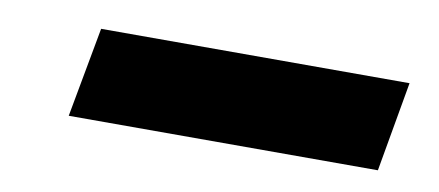

<svg xmlns="http://www.w3.org/2000/svg" viewBox="-30 -421 601 263"><g transform="rotate(10 270.5 -289.5)"><path d="M72 -227 95 -352H524L502 -227Z"/></g></svg>

Font: DM Sans 11pt Black
Style: Italic
Weight: 900
Italic angle: -10°
Version: Version 4.004;gftools[0.9.30]